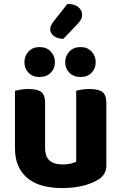

<svg xmlns="http://www.w3.org/2000/svg" viewBox="-20 -940 616 975"><path d="M520 -100Q520 -53 479 -28Q447 -8 400 3.5Q353 15 296 15Q242 15 198 3.5Q154 -8 122.5 -33Q91 -58 73.5 -96Q56 -134 56 -188V-479Q67 -482 85 -485Q103 -488 125 -488Q170 -488 189.5 -473Q209 -458 209 -416V-189Q209 -144 232 -124.5Q255 -105 297 -105Q323 -105 340.5 -109.5Q358 -114 367 -119V-479Q377 -482 395 -485Q413 -488 435 -488Q480 -488 500 -473Q520 -458 520 -416ZM259 -624Q259 -592 237.5 -570.5Q216 -549 181 -549Q146 -549 125 -570.5Q104 -592 104 -624Q104 -656 125 -678.5Q146 -701 181 -701Q216 -701 237.5 -678.5Q259 -656 259 -624ZM466 -624Q466 -592 445 -570.5Q424 -549 389 -549Q354 -549 332.5 -570.5Q311 -592 311 -624Q311 -656 332.5 -678.5Q354 -701 389 -701Q424 -701 445 -678.5Q466 -656 466 -624ZM322 -920Q360 -920 378.5 -903.5Q397 -887 397 -866Q397 -849 389 -837Q381 -825 364 -808L302 -743Q271 -743 253 -757.5Q235 -772 235 -791Q235 -800 238.5 -809Q242 -818 252 -831Z"/></svg>

Font: Baloo Chettan 2
Style: Bold
Weight: 700
Designer: Maithili Shingre, Unnati Kotecha and Ek Type
Foundry: Ek Type
Version: Version 1.640;hotconv 1.0.111;makeotfexe 2.5.65597; ttfautoh